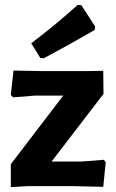

<svg xmlns="http://www.w3.org/2000/svg" viewBox="-20 -757 470 781"><path d="M296 -737 311 -736 367 -649 365 -635Q260 -574 158 -520L144 -521L107 -581Q204 -654 296 -737ZM35 -470 142 -468H343L400 -469L401 -375L190 -100H313L402 -107L410 -97L400 3L273 0H97L24 4V-89L237 -368H121L33 -361L24 -371Z"/></svg>

Font: Alegreya Sans ExtraBold
Style: Regular
Weight: 800
Designer: Juan Pablo del Peral
Foundry: Huerta Tipografica
Version: Version 2.007